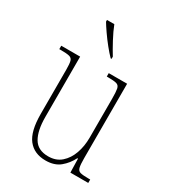

<svg xmlns="http://www.w3.org/2000/svg" viewBox="-188 -866 876 977"><g transform="rotate(30 250.0 -378.0)"><path d="M235 10Q168 10 132 -35.5Q96 -81 96 -184V-443Q96 -477 92 -492.5Q88 -508 72.5 -512Q57 -516 24 -516H13V-536H124V-182Q124 -102 149.5 -58.5Q175 -15 236 -15Q282 -15 312 -41.5Q342 -68 357 -110.5Q372 -153 372 -203V-431Q372 -471 368.5 -489Q365 -507 350 -511.5Q335 -516 300 -516H292V-536H400V-99Q400 -62 404 -45Q408 -28 423 -24Q438 -20 470 -20H481V0H376L374 -81H370Q351 -43 319 -16.5Q287 10 235 10ZM263 -606Q245 -624 222 -652.5Q199 -681 179 -710Q159 -739 149 -756V-766H192Q205 -732 227.5 -690Q250 -648 268 -619V-606Z"/></g></svg>

Font: Noto Serif Ethiopic Condensed Thin
Style: Regular
Weight: 100
Width: 3
Designer: Monotype Design Team
Foundry: Monotype Imaging Inc.
Version: Version 2.102; ttfautohint (v1.8.4.7-5d5b)